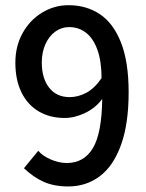

<svg xmlns="http://www.w3.org/2000/svg" viewBox="-20 -687 549 720"><path d="M363.3 -315.9Q338.4 -282.2 299.1 -263.4Q259.8 -244.6 222.2 -244.6Q167 -244.6 125.2 -269.3Q83.5 -293.9 60.5 -340.6Q37.6 -387.2 37.6 -452.1Q37.6 -513.7 64.7 -562.7Q91.8 -611.8 137.7 -639.6Q183.6 -667.5 236.8 -667.5Q303.7 -667.5 354.2 -634Q404.8 -600.6 433.6 -527.8Q462.4 -455.1 462.4 -340.8Q462.4 -222.7 433.8 -143.6Q405.3 -64.5 354.2 -26.1Q303.2 12.2 235.8 12.2Q183.1 12.2 144 -5.1Q105 -22.5 69.8 -56.2L123.5 -121.6Q139.2 -102.5 170.2 -89.1Q201.2 -75.7 230 -75.7Q294.9 -75.7 328.4 -131.6Q361.8 -187.5 363.3 -315.9ZM136.7 -452.1Q136.7 -393.6 164.3 -358.2Q191.9 -322.8 241.2 -322.8Q272.9 -322.8 303.7 -339.1Q334.5 -355.5 360.8 -394Q360.8 -457.5 345.2 -500.5Q329.6 -543.5 302.2 -564.5Q274.9 -585.4 238.8 -585.4Q210.9 -585.4 187.5 -568.6Q164.1 -551.8 150.4 -521.5Q136.7 -491.2 136.7 -452.1Z"/></svg>

Font: Varta
Style: Bold
Weight: 700
Designer: Joana Correia, Viktoriya Grabowska, Eben Sorkin
Foundry: Sorkin Type
Version: Version 1.002; ttfautohint (v1.3) -l 8 -r 24 -G 200 -x 12 -H